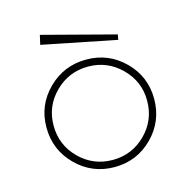

<svg xmlns="http://www.w3.org/2000/svg" viewBox="-92 -682 785 787"><g transform="rotate(-15 300.0 -288.5)"><path d="M144 -589.8 134.8 -549.8 449.2 -486.8 453.1 -508.8ZM300.8 13.2Q205.6 13.2 138.7 -53.5Q71.8 -120.1 71.8 -215.8Q71.8 -310.1 138.7 -376.5Q205.6 -442.9 300.8 -442.9Q395.5 -442.9 462.2 -376.5Q528.8 -310.1 528.8 -215.8Q528.8 -120.1 462.2 -53.5Q395.5 13.2 300.8 13.2ZM300.8 -17.1Q382.8 -17.1 440.9 -75Q499 -132.8 499 -215.8Q499 -297.4 440.7 -355.2Q382.3 -413.1 300.8 -413.1Q218.3 -413.1 160.2 -355.2Q102.1 -297.4 102.1 -215.8Q102.1 -132.8 160.2 -75Q218.3 -17.1 300.8 -17.1Z"/></g></svg>

Font: Compagnon Light
Style: Regular
Weight: 400
Designer: Juliette Duhe, Lea Pradine
Foundry: Velvetyne Type Foundry
Version: Version 1.000;PS 001.000;hotconv 1.0.88;makeotf.lib2.5.64775